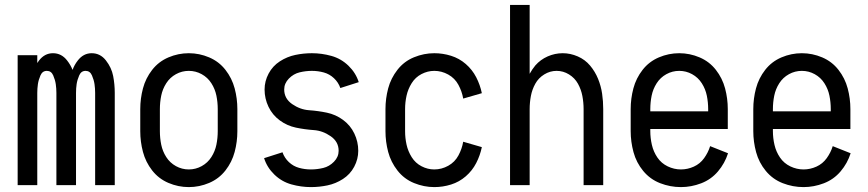

<svg xmlns="http://www.w3.org/2000/svg" viewBox="-20 -755 3540 783"><path d="M52 0V-530H132V-498Q135 -503 139 -508Q162 -538 196 -538Q231 -538 254 -508Q268 -490 276 -470Q283 -490 297 -508Q320 -538 354 -538Q389 -538 412 -508.5Q435 -479 441.5 -445Q448 -411 448 -376V0H368V-376Q368 -394 365.5 -411.5Q363 -429 355 -447.5Q347 -466 329 -466Q311 -466 303 -447.5Q295 -429 292.5 -412Q290 -395 290 -376V0H210V-376Q210 -394 207.5 -411.5Q205 -429 197 -447.5Q189 -466 171 -466Q153 -466 145 -447.5Q137 -429 134.5 -411.5Q132 -394 132 -376V0Z M750 8Q707 8 667 -9Q627 -26 600.5 -60Q574 -94 563 -135.5Q552 -177 552 -220V-310Q552 -353 563 -394.5Q574 -436 600.5 -470Q627 -504 667 -521Q707 -538 750 -538Q793 -538 833 -521Q873 -504 899.5 -470Q926 -436 937 -394.5Q948 -353 948 -310V-220Q948 -177 937 -135.5Q926 -94 899.5 -60Q873 -26 833 -9Q793 8 750 8ZM750 -64Q778 -64 802.5 -77.5Q827 -91 842 -114.5Q857 -138 862.5 -165Q868 -192 868 -220V-310Q868 -338 862.5 -365Q857 -392 842 -415.5Q827 -439 802.5 -452.5Q778 -466 750 -466Q722 -466 697.5 -452.5Q673 -439 658 -415.5Q643 -392 637.5 -365Q632 -338 632 -310V-220Q632 -192 637.5 -165Q643 -138 658 -114.5Q673 -91 697.5 -77.5Q722 -64 750 -64Z M1248 8Q1208 8 1168.5 -3Q1129 -14 1099 -43Q1069 -72 1057 -110L1132 -134Q1140 -111 1158 -94Q1176 -77 1199.5 -70.5Q1223 -64 1248 -64Q1273 -64 1298 -70Q1323 -76 1342 -95.5Q1361 -115 1361 -140Q1361 -177 1328.5 -199.5Q1296 -222 1259.5 -224.5Q1223 -227 1187 -234.5Q1151 -242 1121 -264Q1091 -286 1075 -319.5Q1059 -353 1059 -390Q1059 -424 1075.5 -455Q1092 -486 1121.5 -505Q1151 -524 1184.5 -531Q1218 -538 1252 -538Q1292 -538 1331.5 -527Q1371 -516 1401 -487Q1431 -458 1443 -420L1368 -396Q1360 -419 1342 -436Q1324 -453 1300.5 -459.5Q1277 -466 1252 -466Q1227 -466 1202 -460Q1177 -454 1158 -434.5Q1139 -415 1139 -390Q1139 -353 1171.5 -330.5Q1204 -308 1240.5 -305.5Q1277 -303 1313 -295.5Q1349 -288 1379 -266Q1409 -244 1425 -210.5Q1441 -177 1441 -140Q1441 -106 1424.5 -75Q1408 -44 1378.5 -25Q1349 -6 1315.5 1Q1282 8 1248 8Z M1751 8Q1709 8 1668.5 -8.5Q1628 -25 1601 -59.5Q1574 -94 1563 -135.5Q1552 -177 1552 -220V-310Q1552 -353 1563 -394.5Q1574 -436 1601 -470.5Q1628 -505 1668.5 -521.5Q1709 -538 1751 -538Q1786 -538 1819.5 -527.5Q1853 -517 1879.5 -494Q1906 -471 1922 -440Q1938 -409 1945 -375L1869 -353Q1864 -382 1849.5 -409Q1835 -436 1808 -451Q1781 -466 1751 -466Q1724 -466 1699 -453Q1674 -440 1659 -416Q1644 -392 1638 -365Q1632 -338 1632 -310V-220Q1632 -192 1638 -165Q1644 -138 1659 -114Q1674 -90 1699 -77Q1724 -64 1751 -64Q1781 -64 1808 -79Q1835 -94 1849.5 -121Q1864 -148 1869 -177L1945 -155Q1938 -121 1922 -90Q1906 -59 1879.5 -36Q1853 -13 1819.5 -2.5Q1786 8 1751 8Z M2060 0V-735H2140V-454Q2150 -472 2163 -488Q2184 -512 2213.5 -525Q2243 -538 2275 -538Q2306 -538 2336 -525Q2366 -512 2386.5 -487.5Q2407 -463 2419 -433.5Q2431 -404 2435.5 -373Q2440 -342 2440 -310V0H2360V-310Q2360 -337 2355 -363.5Q2350 -390 2337 -413.5Q2324 -437 2300.5 -451.5Q2277 -466 2250 -466Q2223 -466 2199.5 -451.5Q2176 -437 2163 -413.5Q2150 -390 2145 -363.5Q2140 -337 2140 -310V0Z M2757 8Q2713 8 2672 -8Q2631 -24 2603 -58Q2575 -92 2563.5 -134.5Q2552 -177 2552 -220V-310Q2552 -353 2563 -394.5Q2574 -436 2600.5 -470Q2627 -504 2667 -521Q2707 -538 2750 -538Q2793 -538 2833 -521Q2873 -504 2899.5 -470Q2926 -436 2937 -394.5Q2948 -353 2948 -310V-229H2632V-220Q2632 -192 2638.5 -164Q2645 -136 2661 -112.5Q2677 -89 2703 -76.5Q2729 -64 2757 -64Q2784 -64 2809.5 -75.5Q2835 -87 2851.5 -110Q2868 -133 2876 -159L2949 -130Q2936 -89 2908 -56Q2880 -23 2839.5 -7.5Q2799 8 2757 8ZM2632 -301H2868V-310Q2868 -338 2862.5 -365Q2857 -392 2842 -415.5Q2827 -439 2802.5 -452.5Q2778 -466 2750 -466Q2722 -466 2697.5 -452.5Q2673 -439 2658 -415.5Q2643 -392 2637.5 -365Q2632 -338 2632 -310Z M3257 8Q3213 8 3172 -8Q3131 -24 3103 -58Q3075 -92 3063.5 -134.5Q3052 -177 3052 -220V-310Q3052 -353 3063 -394.5Q3074 -436 3100.5 -470Q3127 -504 3167 -521Q3207 -538 3250 -538Q3293 -538 3333 -521Q3373 -504 3399.5 -470Q3426 -436 3437 -394.5Q3448 -353 3448 -310V-229H3132V-220Q3132 -192 3138.5 -164Q3145 -136 3161 -112.5Q3177 -89 3203 -76.5Q3229 -64 3257 -64Q3284 -64 3309.5 -75.5Q3335 -87 3351.5 -110Q3368 -133 3376 -159L3449 -130Q3436 -89 3408 -56Q3380 -23 3339.5 -7.5Q3299 8 3257 8ZM3132 -301H3368V-310Q3368 -338 3362.5 -365Q3357 -392 3342 -415.5Q3327 -439 3302.5 -452.5Q3278 -466 3250 -466Q3222 -466 3197.5 -452.5Q3173 -439 3158 -415.5Q3143 -392 3137.5 -365Q3132 -338 3132 -310Z"/></svg>

Font: Iosevka SS08
Style: Regular
Weight: 400
Monospace: yes
Designer: Belleve Invis
Foundry: Belleve Invis
Version: 2.1.0; ttfautohint (v1.8.2)